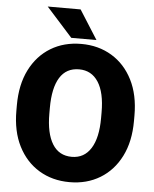

<svg xmlns="http://www.w3.org/2000/svg" viewBox="-60 -951 810 1011"><g transform="rotate(5 345.0 -445.5)"><path d="M655.8 -369.6V-340.8Q655.8 -231.9 616.2 -153.6Q576.7 -75.2 506.6 -32.7Q436.5 9.8 345.7 9.8Q254.4 9.8 184.1 -32.7Q113.8 -75.2 74 -153.6Q34.2 -231.9 34.2 -340.8V-369.6Q34.2 -478.5 73.7 -557.1Q113.3 -635.7 183.3 -678.2Q253.4 -720.7 344.7 -720.7Q435.5 -720.7 505.9 -678.2Q576.2 -635.7 616 -557.1Q655.8 -478.5 655.8 -369.6ZM481.9 -340.8V-370.6Q481.9 -476.1 446 -531.2Q410.2 -586.4 344.7 -586.4Q276.9 -586.4 242.7 -531.2Q208.5 -476.1 208.5 -370.6V-340.8Q208.5 -236.3 243.2 -180.2Q277.8 -124 345.7 -124Q411.1 -124 446.5 -180.2Q481.9 -236.3 481.9 -340.8ZM324.7 -901.4 421.9 -748H288.6L150.9 -901.4Z"/></g></svg>

Font: Vazirmatn RD UI Black
Style: Regular
Weight: 900
Designer: Saber Rastikerdar
Foundry: Saber Rastikerdar
Version: Version 33.003